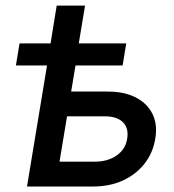

<svg xmlns="http://www.w3.org/2000/svg" viewBox="-20 -681 637 701"><path d="M38.1 -441.9 51.3 -522.5H440.9L427.7 -441.9ZM164.6 -522.5 187 -660.6H290.5L267.6 -522.5ZM215.8 -346.7H373Q434.1 -346.7 476.1 -325Q518.1 -303.2 536.9 -264.6Q555.7 -226.1 546.9 -174.8Q538.6 -123 507.8 -83.7Q477.1 -44.4 429 -22.2Q380.9 0 319.3 0H78.6L165 -522.5H269L197.3 -90.8H326.7Q373.5 -90.8 406 -113.5Q438.5 -136.2 444.3 -174.3Q450.7 -211.9 429.4 -234.1Q408.2 -256.3 361.8 -256.3H200.7Z"/></svg>

Font: Inter 28pt Medium
Style: Italic
Weight: 500
Italic angle: -9.3988°
Designer: Rasmus Andersson
Foundry: rsms
Version: Version 4.001;git-66647c0bb